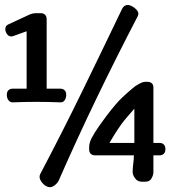

<svg xmlns="http://www.w3.org/2000/svg" viewBox="-20 -739 701 786"><path d="M32 -320Q21 -320 14.5 -329Q8 -338 8 -349V-352Q8 -363 14.5 -369.5Q21 -376 32 -376H89V-611L36 -592Q26 -588 18 -591.5Q10 -595 5 -606L4 -608Q0 -619 3 -627.5Q6 -636 16 -640L98 -678Q112 -685 128 -685H147Q158 -685 164.5 -678.5Q171 -672 171 -661V-376H227Q238 -376 244.5 -369.5Q251 -363 251 -352V-349Q251 -338 244.5 -328.5Q238 -319 227 -320Q178 -322 129.5 -322Q81 -322 32 -320ZM169 23Q156 16 147 1Q138 -14 145 -27Q234 -196 316 -364Q398 -532 479 -701Q485 -714 495.5 -717.5Q506 -721 519 -714Q533 -707 541.5 -696Q550 -685 544 -673Q456 -504 375 -336Q294 -168 220 1Q214 13 199.5 22.5Q185 32 169 23ZM562 5Q543 5 533 -9Q523 -23 523 -34Q523 -51 525.5 -68.5Q528 -86 528 -103H369Q358 -103 351.5 -109.5Q345 -116 345 -127V-139Q345 -147 349 -159.5Q353 -172 368.5 -197Q384 -222 417 -266Q455 -316 480 -339.5Q505 -363 521 -376Q533 -387 549 -395.5Q565 -404 574 -404H584Q595 -404 601.5 -398Q608 -392 608 -381V-154H633Q644 -154 650.5 -147.5Q657 -141 657 -130V-127Q657 -116 650.5 -109.5Q644 -103 633 -103H608Q608 -86 608 -68.5Q608 -51 608 -34Q608 -23 600.5 -9Q593 5 574 5ZM428 -154H530V-294Q519 -281 503.5 -263.5Q488 -246 475 -228Q461 -208 447.5 -186.5Q434 -165 428 -154Z"/></svg>

Font: Winky Sans
Style: Regular
Weight: 400
Designer: Simon Atzbach
Foundry: typofactur
Version: Version 1.205